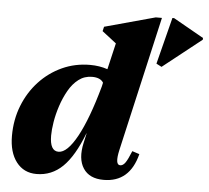

<svg xmlns="http://www.w3.org/2000/svg" viewBox="-54 -827 981 901"><g transform="rotate(5 436.5 -376.5)"><path d="M150 16Q90 16 55 -29.5Q20 -75 20 -153Q20 -229 46 -295Q72 -361 118 -410.5Q164 -460 225 -488Q286 -516 357 -516Q401 -516 439 -503L468 -627L401 -679L406 -700L644 -765H673L528 -130Q512 -59 538 -59Q551 -59 562 -74.5Q573 -90 589 -130L623 -119Q589 16 466 16Q399 16 370 -28.5Q341 -73 358 -149L368 -194H367Q325 -85 273 -34.5Q221 16 150 16ZM203 -170Q203 -97 244 -97Q285 -97 331 -181Q377 -265 420 -420L424 -438Q410 -461 371 -461Q335 -461 307.5 -440Q280 -419 260.5 -384.5Q241 -350 228 -310.5Q215 -271 209 -234Q203 -197 203 -170ZM691 -536 666 -549 722 -769H730L873 -688V-680Z"/></g></svg>

Font: Platypi ExtraBold
Style: Italic
Weight: 800
Italic angle: -13°
Designer: David Sargent
Foundry: Bolt Cutter Type
Version: Version 1.200; ttfautohint (v1.8.4.7-5d5b)